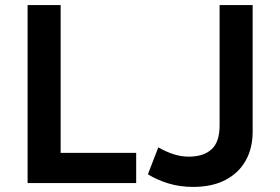

<svg xmlns="http://www.w3.org/2000/svg" viewBox="-20 -720 1100 755"><path d="M88.5 0V-700H218.5V-119H515.5V0ZM739 15Q688.5 15 644 1.8Q599.5 -11.5 561.5 -34.5L602.5 -140.5Q633 -123 662.8 -113.5Q692.5 -104 722 -104Q780.5 -104 812 -133Q843.5 -162 843.5 -226V-700H973.5V-202.5Q973.5 -137 946 -88.2Q918.5 -39.5 866.2 -12.2Q814 15 739 15Z"/></svg>

Font: Geologica Medium
Style: Regular
Weight: 500
Designer: Sindre Bremnes, Frode Helland
Foundry: Monokrom Skriftforlag AS
Version: Version 1.010;gftools[0.9.28]